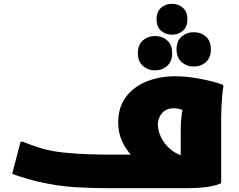

<svg xmlns="http://www.w3.org/2000/svg" viewBox="-20 -987 1252 1007"><path d="M548 0Q458 0 369.5 -5.5Q281 -11 172 -36Q153 -41 128 -48Q103 -55 80 -62.5Q57 -70 44 -76L88 -244H100Q111 -239 130.5 -231.5Q150 -224 169.5 -218Q189 -212 200 -208Q253 -193 317.5 -186.5Q382 -180 443.5 -178Q505 -176 548 -176H666Q637 -208 618.5 -250.5Q600 -293 600 -346Q600 -423 639.5 -477Q679 -531 747 -559Q815 -587 900 -587Q954 -587 1022 -575Q1090 -563 1148 -543L1152 -535Q1148 -517 1145.5 -487Q1143 -457 1141.5 -426Q1140 -395 1140 -375V-32L1136 -24Q1106 -12 1062.5 -6Q1019 0 956 0ZM808 -335Q808 -303 823 -270.5Q838 -238 865 -212Q892 -186 928 -173V-308Q928 -340 930.5 -365Q933 -390 937 -411Q928 -414 916 -416.5Q904 -419 891 -419Q851 -419 829.5 -393Q808 -367 808 -335ZM882 -805Q848 -805 824.5 -826Q801 -847 801 -886Q801 -925 824.5 -946Q848 -967 882 -967Q916 -967 939.5 -946Q963 -925 963 -886Q963 -847 939.5 -826Q916 -805 882 -805ZM996 -638Q959 -638 932.5 -661.5Q906 -685 906 -728Q906 -772 932.5 -795Q959 -818 996 -818Q1034 -818 1060 -795Q1086 -772 1086 -728Q1086 -685 1060 -661.5Q1034 -638 996 -638ZM793 -618Q756 -618 729.5 -641.5Q703 -665 703 -708Q703 -752 729.5 -775Q756 -798 793 -798Q831 -798 857 -775Q883 -752 883 -708Q883 -665 857 -641.5Q831 -618 793 -618Z"/></svg>

Font: Kufam Black
Style: Regular
Weight: 900
Designer: Wael Morcos, Artur Schmal
Foundry: Original Type
Version: Version 1.301; ttfautohint (v1.8.3)